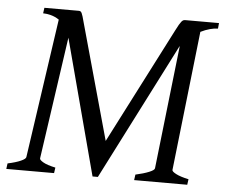

<svg xmlns="http://www.w3.org/2000/svg" viewBox="-47 -668 844 721"><g transform="rotate(5 375.0 -307.5)"><path d="M748 -594.2Q734.9 -594.2 717.8 -589.6Q700.7 -585 683.1 -576.2L624 -50.8Q623 -44.9 639.2 -36.4Q655.3 -27.8 687 -21L684.1 0H483.9L486.8 -21Q517.6 -27.8 537.4 -35.9Q557.1 -43.9 558.1 -50.8L610.8 -516.6Q609.4 -514.2 608.2 -512.2Q606.9 -510.3 606 -507.8L347.2 0H327.1L191.4 -511.2L125 -50.8Q124 -44.9 138.7 -36.4Q153.3 -27.8 185.1 -21L182.1 0H2L4.9 -21Q36.6 -27.8 54.4 -35.9Q72.3 -43.9 73.2 -50.8L149.4 -575.7Q134.3 -585.9 117.9 -590.1Q101.6 -594.2 88.9 -594.2L91.8 -615.2H221.2Q225.1 -615.2 227.8 -613.8Q230.5 -612.3 232.7 -607.9Q234.9 -603.5 237.3 -595.5Q239.7 -587.4 243.2 -574.2L364.7 -137.2L588.9 -574.2Q595.7 -587.4 600.3 -595.5Q605 -603.5 608.6 -607.9Q612.3 -612.3 615.5 -613.8Q618.7 -615.2 623 -615.2H750Z"/></g></svg>

Font: GentiumAlt
Style: Italic
Weight: 400
Italic angle: -7°
Designer: J. Victor Gaultney
Version: Version 1.02; 2005; OFL release